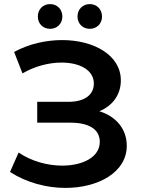

<svg xmlns="http://www.w3.org/2000/svg" viewBox="-20 -909 689 939"><path d="M225 -768C259 -768 285 -793 285 -828C285 -864 259 -889 225 -889C191 -889 165 -864 165 -828C165 -793 191 -768 225 -768ZM419 -768C453 -768 479 -793 479 -828C479 -864 453 -889 419 -889C385 -889 359 -864 359 -828C359 -793 385 -768 419 -768ZM466 -365C531 -392 571 -446 571 -516C571 -640 438 -713 284 -713C206 -713 123 -695 49 -655L90 -550C151 -586 221 -603 281 -603C369 -603 439 -567 439 -500C439 -445 393 -411 315 -411H162V-309H325C413 -309 468 -278 468 -215C468 -140 384 -99 284 -99C213 -99 134 -120 71 -163L29 -68C111 -15 209 10 300 10C460 10 600 -66 600 -196C600 -277 549 -339 466 -365Z"/></svg>

Font: Talent
Style: Bold
Weight: 600
Designer: Mike Powis
Version: Version 1.001;hotconv 1.0.109;makeotfexe 2.5.65596